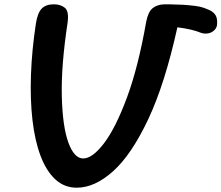

<svg xmlns="http://www.w3.org/2000/svg" viewBox="-20 -868 1030 893"><path d="M337 5Q279 5 237 -34Q195 -73 168.5 -143.5Q142 -214 131 -309.5Q120 -405 124 -519.5Q128 -634 147 -759Q155 -809 174.5 -828.5Q194 -848 230 -848Q262 -848 282 -831.5Q302 -815 294 -760Q264 -561 267.5 -420Q271 -279 298 -205Q325 -131 367 -131Q410 -131 464 -202Q518 -273 570.5 -414.5Q623 -556 660 -767Q669 -813 690 -830Q711 -847 745 -848H747H753Q759 -848 764 -848Q787 -847 811 -846.5Q835 -846 855 -844Q890 -841 909 -837Q928 -833 952 -822Q969 -815 980 -801Q991 -787 990 -760Q990 -740 977 -727.5Q964 -715 946 -712.5Q928 -710 913 -716Q894 -724 866 -730.5Q838 -737 805 -741Q747 -478 669.5 -313.5Q592 -149 506.5 -72Q421 5 337 5Z"/></svg>

Font: Pacifico
Style: Regular
Weight: 400
Designer: Vernon Adams
Foundry: Vernon Adams
Version: Version 3.010; ttfautohint (v1.8.4.7-5d5b)